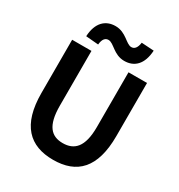

<svg xmlns="http://www.w3.org/2000/svg" viewBox="-221 -1112 1191 1275"><g transform="rotate(30 374.0 -474.5)"><path d="M375 14C556 14 661 -87 661 -333V-740H519V-320C519 -166 463 -114 375 -114C288 -114 235 -166 235 -320V-740H87V-333C87 -87 195 14 375 14ZM456 -791C532 -791 586 -840 592 -948L497 -954C491 -911 474 -894 451 -894C410 -894 374 -963 292 -963C216 -963 161 -913 156 -807L252 -799C256 -842 273 -860 297 -860C339 -860 374 -791 456 -791Z"/></g></svg>

Font: Noto Sans CJK KR Bold
Style: Regular
Weight: 700
Designer: Ryoko NISHIZUKA (kana & ideographs); Paul D. Hunt (Latin, Greek & Cyrillic); Wenlong ZHANG (bopomofo); Sandoll Communica
Foundry: Adobe Systems Incorporated
Version: Version 1.004;PS 1.004;hotconv 1.0.82;makeotf.lib2.5.63406